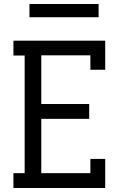

<svg xmlns="http://www.w3.org/2000/svg" viewBox="-20 -938 640 958"><path d="M47 0V-74H103V-661H47V-735H505V-590H431V-662H186V-419H425V-345H186V-74H431V-145H505V0ZM127 -852V-918H472V-852Z"/></svg>

Font: Iosevka Etoile
Style: Regular
Weight: 400
Designer: Belleve Invis
Foundry: Belleve Invis
Version: Version 33.2.4